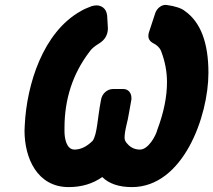

<svg xmlns="http://www.w3.org/2000/svg" viewBox="-20 -755 870 783"><path d="M518 8C727 8 830 -281 830 -458C830 -581 798 -665 734 -710C721 -721 695 -730 658 -735H655C639 -735 622 -723 614 -704L587 -622C586 -617 585 -613 585 -608C585 -597 590 -588 601 -581C620 -572 633 -559 638 -544C653 -504 661 -463 661 -420C661 -361 648 -296 622 -227C615 -199 584 -145 551 -145C530 -145 513 -153 500 -168C492 -176 488 -184 488 -193C488 -207 491 -225 496 -246C503 -271 509 -314 516 -350V-356C516 -375 504 -392 483 -392H441C417 -392 396 -373 392 -348C377 -272 377 -209 358 -181C334 -157 309 -145 284 -145C250 -145 243 -193 243 -219V-234C243 -351 277 -455 345 -544C352 -555 365 -566 383 -577C408 -592 420 -613 420 -640L417 -691C414 -723 391 -733 374 -733C368 -733 361 -732 354 -730C336 -723 321 -717 310 -710C155 -624 89 -410 81 -245L80 -222C80 -110 132 8 260 8C313 8 359 -6 397 -33C424 -6 465 8 518 8Z"/></svg>

Font: Bangerz
Style: Bold
Weight: 700
Designer: vernon adams
Foundry: Vernon Adams
Version: Version 2.10;December 28, 2023;FontCreator 13.0.0.2683 64-bi